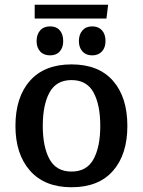

<svg xmlns="http://www.w3.org/2000/svg" viewBox="-20 -776 602 808"><path d="M45 -246Q45 -367 106 -436Q167 -505 281 -505Q395 -505 455.5 -436Q516 -367 516 -246Q516 -126 455.5 -57Q395 12 281 12Q168 12 106.5 -57.5Q45 -127 45 -246ZM402 -246Q402 -335 373.5 -387Q345 -439 281 -439Q217 -439 188.5 -387Q160 -335 160 -246Q160 -158 188.5 -106Q217 -54 281 -54Q345 -54 373.5 -106Q402 -158 402 -246ZM312 -603Q312 -631 327 -648Q342 -665 368 -665Q394 -665 409 -648.5Q424 -632 424 -603Q424 -576 409 -559.5Q394 -543 368 -543Q342 -543 327 -559.5Q312 -576 312 -603ZM134 -603Q134 -631 149 -648Q164 -665 191 -665Q217 -665 231.5 -648.5Q246 -632 246 -603Q246 -576 231.5 -559.5Q217 -543 191 -543Q164 -543 149 -559.5Q134 -576 134 -603ZM126 -756H435L428 -698H126Z"/></svg>

Font: Andada Pro SemiBold
Style: Regular
Weight: 600
Designer: Carolina Giovagnoli
Foundry: Huerta Tipografica
Version: Version 3.005